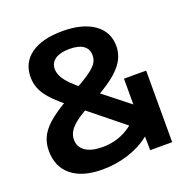

<svg xmlns="http://www.w3.org/2000/svg" viewBox="-132 -866 982 1001"><g transform="rotate(-20 358.5 -365.0)"><path d="M270 10Q160 10 99.5 -39Q39 -88 39 -177Q39 -224 59.5 -261.5Q80 -299 128.5 -336.5Q177 -374 262 -420Q326 -455 361 -479Q396 -503 410 -523Q424 -543 424 -567Q424 -603 398 -621.5Q372 -640 321 -640Q270 -640 242 -621Q214 -602 214 -567Q214 -546 226 -523Q238 -500 266 -472.5Q294 -445 341 -408L583 -217L519 -125L203 -380Q159 -416 132 -446.5Q105 -477 93 -507Q81 -537 81 -570Q81 -651 143.5 -695.5Q206 -740 318 -740Q430 -740 493.5 -695Q557 -650 557 -570Q557 -528 535 -490Q513 -452 463.5 -414.5Q414 -377 332 -334Q277 -306 244 -282Q211 -258 196.5 -235.5Q182 -213 182 -187Q182 -146 215.5 -123Q249 -100 310 -100Q375 -100 429.5 -127Q484 -154 536 -213V-397H659V0H537L536 -75H534Q485 -35 415.5 -12.5Q346 10 270 10Z"/></g></svg>

Font: M PLUS 1
Style: Bold
Weight: 700
Designer: Coji Morishita
Foundry: UNDERFOREST DESIGN
Version: Version 1.001